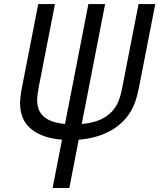

<svg xmlns="http://www.w3.org/2000/svg" viewBox="-20 -937 794 957"><path d="M289.1 -240.9Q192.7 -248 136.4 -293Q80.1 -337.9 80.1 -422.5Q80.1 -451.8 89.2 -500L170.6 -916.7H253.9L172.5 -500Q165.4 -462.9 165.4 -435.5Q165.4 -331.4 304 -319L420.6 -916.7H503.9L387.4 -319Q516.3 -329.4 563.2 -416.7Q579.4 -447.3 589.2 -500L670.6 -916.7H753.9L672.5 -500Q658.9 -431.6 638 -392.6Q600.9 -324.2 531.6 -285.8Q462.2 -247.4 372.4 -240.9L325.5 0H242.2Z"/></svg>

Font: Monoid
Style: Italic
Weight: 400
Width: 4
Italic angle: -11°
Monospace: yes
Version: Version 0.61